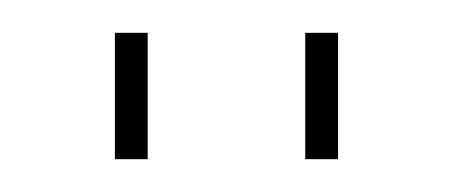

<svg xmlns="http://www.w3.org/2000/svg" viewBox="-20 -750 276 117"><path d="M50 -653V-730H70V-653ZM166 -653V-730H186V-653Z"/></svg>

Font: Raleway Thin Thin
Style: Regular
Weight: 250
Version: Version 4.026